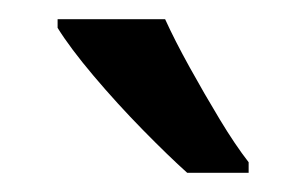

<svg xmlns="http://www.w3.org/2000/svg" viewBox="-20 -837 319 200"><path d="M152 -817Q162 -795 177.5 -767Q193 -739 209 -712.5Q225 -686 239 -668V-657H175Q156 -674 129 -701.5Q102 -729 77.5 -758Q53 -787 40 -808V-817Z"/></svg>

Font: Noto Sans Tamil UI ExtraCondensed Medium
Style: Regular
Weight: 500
Width: 2
Designer: Jelle Bosma - Monotype Design Team
Foundry: Monotype Imaging Inc.
Version: Version 2.004; ttfautohint (v1.8.4.7-5d5b)